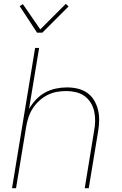

<svg xmlns="http://www.w3.org/2000/svg" viewBox="-20 -986 640 1006"><path d="M43 0 164 -735H185L132 -415Q147 -441 168.5 -464Q190 -487 217 -501.5Q244 -516 273 -522Q302 -528 331 -528Q360 -528 387.5 -521.5Q415 -515 437 -499.5Q459 -484 473 -460.5Q487 -437 493.5 -410.5Q500 -384 499.5 -355Q499 -326 494 -297L445 0H424L473 -300Q478 -326 478.5 -352Q479 -378 473.5 -402.5Q468 -427 455 -448Q442 -469 422.5 -483Q403 -497 378 -503Q353 -509 327 -509Q303 -509 277.5 -504.5Q252 -500 228.5 -488Q205 -476 185 -457.5Q165 -439 151 -417Q137 -395 129 -370.5Q121 -346 117 -321L64 0ZM174 -815 83 -954 100 -964 191 -832 325 -966 339 -952 202 -815Z"/></svg>

Font: Iosevka Thin Extended
Style: Italic
Weight: 100
Width: 7
Italic angle: -9°
Monospace: yes
Designer: Belleve Invis
Foundry: Belleve Invis
Version: Version 32.5.0; ttfautohint (v1.8.4)